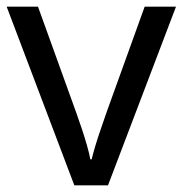

<svg xmlns="http://www.w3.org/2000/svg" viewBox="-20 -556 548 576"><path d="M203 0 0 -536H94L208 -220Q216 -198 225 -171Q234 -144 241 -119.5Q248 -95 251 -78H255Q259 -95 266.5 -120Q274 -145 283.5 -172Q293 -199 300 -220L414 -536H508L304 0Z"/></svg>

Font: hingu115
Style: Book
Weight: 400
Designer: Jelle Bosma - Monotype Design Team
Foundry: Monotype Imaging Inc.
Version: Version 2.003